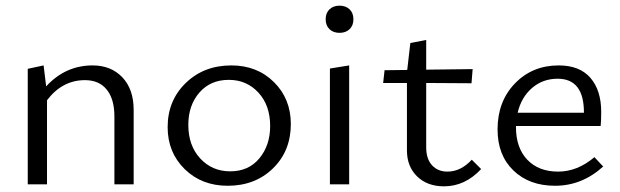

<svg xmlns="http://www.w3.org/2000/svg" viewBox="-20 -651 2191 678"><path d="M307 -420Q372 -420 412 -378Q452 -336 452 -263V0H384V-240Q384 -301 357 -334.5Q330 -368 280 -368Q200 -368 146 -297V0H78V-408L134 -420L143 -346Q211 -420 307 -420Z M784 5Q692 5 632 -54Q572 -113 572 -202Q572 -296 636 -358Q700 -420 797 -420Q888 -420 947.5 -361Q1007 -302 1007 -213Q1007 -118 944 -56.5Q881 5 784 5ZM793 -46Q858 -46 896 -92Q934 -138 934 -206Q934 -279 892.5 -324Q851 -369 788 -369Q723 -369 684 -324Q645 -279 645 -210Q645 -137 687 -91.5Q729 -46 793 -46Z M1214.5 -548Q1201 -535 1179 -535Q1157 -535 1143.5 -548Q1130 -561 1130 -583Q1130 -605 1143.5 -618Q1157 -631 1179 -631Q1201 -631 1214.5 -618Q1228 -605 1228 -583Q1228 -561 1214.5 -548ZM1145 0V-409L1213 -420V0Z M1646 -87 1679 -54Q1622 7 1548 7Q1489 7 1453 -28Q1417 -63 1417 -120V-358H1333L1338 -403L1418 -404L1429 -499L1485 -510V-405L1649 -407L1645 -357L1485 -358V-131Q1485 -90 1505.5 -67.5Q1526 -45 1560 -45Q1607 -45 1646 -87Z M2079 -96 2110 -63Q2035 5 1940 5Q1849 5 1793 -49Q1737 -103 1737 -194Q1737 -293 1798.5 -356.5Q1860 -420 1953 -420Q2027 -420 2065 -376Q2103 -332 2103 -256Q2103 -222 2101 -206H1802V-202Q1802 -129 1842 -87Q1882 -45 1951 -45Q2019 -45 2079 -96ZM1949 -373Q1897 -373 1859 -340.5Q1821 -308 1808 -253H2042V-254Q2042 -373 1949 -373Z"/></svg>

Font: EauTestInfant
Style: Regular
Weight: 400
Designer: Christian Thalmann (Catharsis Fonts)
Version: Version 0.001;PS 000.001;hotconv 1.0.88;makeotf.lib2.5.64775